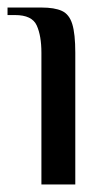

<svg xmlns="http://www.w3.org/2000/svg" viewBox="-23 -490 289 510"><path d="M87 0V-350Q87 -395 74.5 -422.5Q62 -450 17 -450H-3V-470H87Q122 -470 141.5 -461Q161 -452 169 -426Q177 -400 177 -350V0Z"/></svg>

Font: El Messiri
Style: Regular
Weight: 400
Designer: Mohamed Gaber
Foundry: Kief Type Foundry
Version: Version 2.020